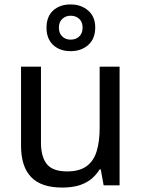

<svg xmlns="http://www.w3.org/2000/svg" viewBox="-20 -837 640 867"><path d="M261 10Q166 10 120.5 -37.5Q75 -85 75 -179V-536H165V-193Q165 -129 191.5 -96Q218 -63 283 -63Q339 -63 371 -86.5Q403 -110 416.5 -154Q430 -198 430 -260V-536H520V0H448L435 -72H430Q411 -42 386 -24Q361 -6 330 2Q299 10 261 10ZM299 -606Q250 -606 220 -634Q190 -662 190 -712Q190 -762 220 -789.5Q250 -817 299 -817Q346 -817 378 -789.5Q410 -762 410 -713Q410 -662 378.5 -634Q347 -606 299 -606ZM299 -658Q323 -658 338 -672.5Q353 -687 353 -712Q353 -738 337.5 -752Q322 -766 299 -766Q277 -766 261.5 -752Q246 -738 246 -712Q246 -687 261 -672.5Q276 -658 299 -658Z"/></svg>

Font: Noto Sans Mono
Style: Regular
Weight: 400
Designer: Monotype Design Team
Foundry: Monotype Imaging Inc.
Version: Version 2.014